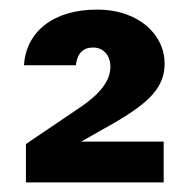

<svg xmlns="http://www.w3.org/2000/svg" viewBox="-20 -732 400 400"><path d="M30 -596H138C141 -621 153 -633 174 -633C195 -633 210 -617 210 -593C210 -564 189 -537 148 -509L34 -432V-352H321V-437H149L218 -476C294 -520 323 -552 323 -600C323 -658 271 -712 182 -712C90 -712 34 -665 30 -596Z"/></svg>

Font: Poppins SemiBold
Style: Regular
Weight: 600
Designer: Ninad Kale (Devanagari), Jonny Pinhorn (Latin)
Foundry: Indian Type Foundry
Version: 4.004